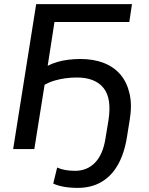

<svg xmlns="http://www.w3.org/2000/svg" viewBox="-20 -725 723 934"><path d="M358 189Q321 189 290.5 183.5Q260 178 239 168L258 90Q275 98 297.5 102Q320 106 345 106Q404 106 442.5 66Q481 26 493 -51L507 -136Q525 -245 484 -296.5Q443 -348 354 -348Q327 -348 300 -344.5Q273 -341 247 -333.5Q221 -326 197 -313L147 0H44L156 -705H622L609 -618H245L212 -405Q233 -416 258.5 -423.5Q284 -431 313 -434.5Q342 -438 371 -438Q436 -438 485.5 -418.5Q535 -399 566.5 -361.5Q598 -324 610.5 -268.5Q623 -213 611 -142L597 -55Q584 24 552.5 78.5Q521 133 472 161Q423 189 358 189Z"/></svg>

Font: Nunito Sans 12pt SemiBold
Style: Italic
Weight: 600
Italic angle: -9°
Designer: Vernon Adams
Foundry: Vernon Adams
Version: Version 3.101;gftools[0.9.27]